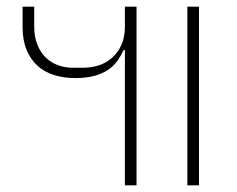

<svg xmlns="http://www.w3.org/2000/svg" viewBox="-20 -558 712 578"><path d="M544 -538H579V0H544ZM356 -407H352Q344 -390 333.5 -375Q323 -360 306.5 -348.5Q290 -337 265.5 -330Q241 -323 206 -323Q172 -323 143 -332Q114 -341 93 -360Q72 -379 60 -408Q48 -437 48 -476V-538H83V-479Q83 -447 92.5 -423.5Q102 -400 118 -384.5Q134 -369 155 -361.5Q176 -354 200 -354H229Q255 -354 278 -361.5Q301 -369 318.5 -385Q336 -401 346 -424Q356 -447 356 -479V-538H391V0H356Z"/></svg>

Font: IBM Plex Sans Thai ExtLt
Style: Regular
Weight: 200
Designer: Mike Abbink, Paul van der Laan, Pieter van Rosmalen, Ben Mitchell, Mark Frömberg
Foundry: Bold Monday
Version: Version 1.2